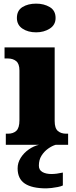

<svg xmlns="http://www.w3.org/2000/svg" viewBox="-20 -797 416 1057"><path d="M179 -619Q134 -619 103.5 -639.5Q73 -660 73 -698Q73 -739 103.5 -758Q134 -777 179 -777Q222 -777 254 -758Q286 -739 286 -698Q286 -660 254 -639.5Q222 -619 179 -619ZM12 0V-61H24Q53 -61 70 -77Q87 -93 87 -135V-409Q87 -446 69 -460.5Q51 -475 24 -475H5V-536H281V-131Q281 -91 298.5 -76Q316 -61 344 -61H355V0ZM235 240Q156 240 116.5 213.5Q77 187 77 130Q77 99 94 72Q111 45 138 26Q165 7 195 0H287Q266 6 244.5 21.5Q223 37 208.5 60Q194 83 194 115Q194 139 213.5 150Q233 161 263 161Q277 161 292.5 159Q308 157 326 153V224Q316 229 298.5 232.5Q281 236 263.5 238Q246 240 235 240Z"/></svg>

Font: Noto Serif Sinhala Black
Style: Regular
Weight: 900
Designer: Jelle Bosma - Monotype Design Team
Foundry: Monotype Imaging Inc.
Version: Version 2.007; ttfautohint (v1.8.4.7-5d5b)